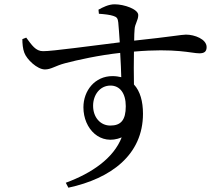

<svg xmlns="http://www.w3.org/2000/svg" viewBox="-20 -805 1040 893"><path d="M493 -221C447 -221 413 -259 413 -313C413 -364 445 -407 494 -407C537 -407 565 -372 565 -311C565 -246 542 -221 493 -221ZM440 -741C469 -739 492 -736 507 -731C523 -726 528 -720 530 -701C532 -677 535 -644 537 -608C420 -594 219 -566 180 -567C146 -567 128 -595 102 -630L84 -623C84 -603 86 -578 93 -560C104 -529 153 -482 189 -482C218 -482 237 -499 283 -511C340 -526 439 -548 539 -559C542 -516 543 -475 544 -446C532 -449 518 -451 503 -451C421 -451 368 -383 368 -306C368 -205 447 -125 546 -166C508 -69 408 0 286 45L298 68C498 25 645 -86 645 -276C645 -333 632 -381 603 -412C602 -462 602 -517 603 -565C798 -582 871 -557 907 -557C929 -557 941 -564 941 -586C941 -623 885 -644 845 -644C825 -644 775 -634 604 -616C604 -638 605 -656 606 -668C607 -694 623 -710 623 -735C623 -762 558 -785 513 -785C485 -785 458 -771 438 -760Z"/></svg>

Font: Source Han Serif JP Medium
Style: Regular
Weight: 500
Designer: Ryoko NISHIZUKA 西塚涼子 (kana & ideographs); Frank Grießhammer (Latin, Greek & Cyrillic); Wenlong ZHANG 张文龙 (bopomofo); San
Foundry: Adobe Systems Incorporated
Version: Version 1.001;PS 1.001;hotconv 16.6.54;makeotf.lib2.5.65590